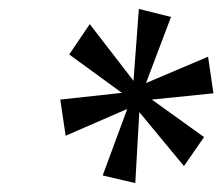

<svg xmlns="http://www.w3.org/2000/svg" viewBox="-20 -785 498 430"><path d="M283 -375 292 -534 392 -413 437 -478 320 -562 458 -576 446 -658 307 -599 363 -747 291 -765 279 -604 181 -731 135 -663 253 -577 115 -562 127 -481 265 -541 210 -392Z"/></svg>

Font: Noto Serif ExtraCondensed
Style: Italic
Weight: 400
Width: 2
Italic angle: -12°
Designer: Monotype Design Team
Foundry: Monotype Imaging Inc.
Version: Version 2.014